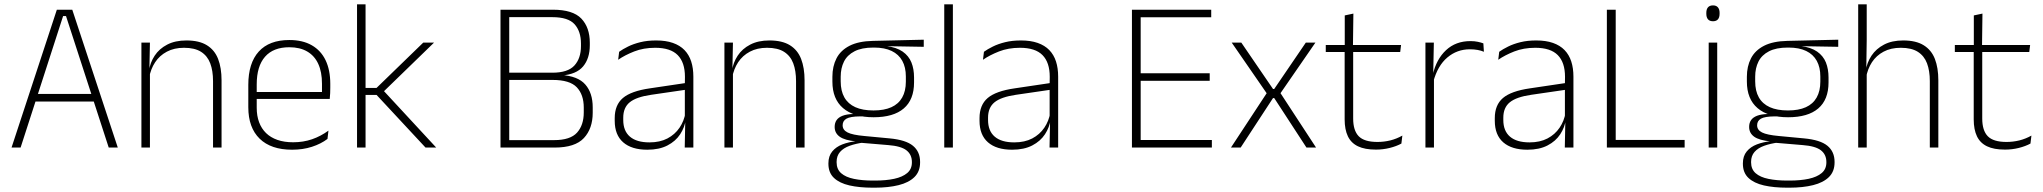

<svg xmlns="http://www.w3.org/2000/svg" viewBox="-20 -684 9468 890"><path d="M33.5 0 243.5 -639H315L526 0H484L286 -609.5H272.5L75.5 0ZM133 -213.5V-248.5H426V-213.5Z M967.5 0V-308Q967.5 -356 954.5 -390.5Q941.5 -425 912 -443.8Q882.5 -462.5 833 -462.5Q787.5 -462.5 753.5 -444.5Q719.5 -426.5 699 -395.2Q678.5 -364 671.5 -324L660.5 -356H670.5Q676 -394 697 -426Q718 -458 755 -477.2Q792 -496.5 844 -496.5Q903.5 -496.5 939.2 -474.2Q975 -452 991 -410.8Q1007 -369.5 1007 -311.5V0ZM635.5 0V-486.5H675L672.5 -362.5L675 -361V0Z M1334 10Q1236 10 1183.5 -41.2Q1131 -92.5 1131 -187V-290.5Q1131 -391.5 1179.5 -445Q1228 -498.5 1321 -498.5Q1383 -498.5 1425.2 -474.2Q1467.5 -450 1489.2 -404.8Q1511 -359.5 1511 -295.5V-278Q1511 -265.5 1510.5 -252.8Q1510 -240 1508.5 -225.5H1472Q1472.5 -245.5 1472.5 -263.2Q1472.5 -281 1472.5 -296Q1472.5 -350.5 1455.2 -388Q1438 -425.5 1404.2 -445.2Q1370.5 -465 1321 -465Q1247 -465 1208.5 -421Q1170 -377 1170 -293V-245V-239V-184.5Q1170 -147 1181 -117.5Q1192 -88 1213.2 -67.2Q1234.5 -46.5 1266 -35.5Q1297.5 -24.5 1339 -24.5Q1386 -24.5 1426.5 -38.5Q1467 -52.5 1502.5 -78.5L1498 -40Q1467.5 -17 1425.8 -3.5Q1384 10 1334 10ZM1151 -225.5V-257.5H1498.5V-225.5Z M1952.5 0 1725.5 -244H1667.5V-276.5H1725.5L1942 -486.5H1992L1753 -254.5V-269L2002 0ZM1635 0V-664H1674.5V0Z M2325 0V-34.5H2548.5Q2623.5 -34.5 2654.8 -69.2Q2686 -104 2686 -163V-185.5Q2686 -245 2653.8 -279.2Q2621.5 -313.5 2541 -313.5H2327V-347H2540.5Q2612 -347 2642.5 -380.2Q2673 -413.5 2673 -470.5V-482Q2673 -538.5 2643.5 -571.5Q2614 -604.5 2540 -604.5H2324.5V-639H2542.5Q2635.5 -639 2674.8 -597.8Q2714 -556.5 2714 -486V-475Q2714 -413 2682.8 -376Q2651.5 -339 2583 -334L2581 -336.5Q2659 -331.5 2693.2 -292.2Q2727.5 -253 2727.5 -186V-161.5Q2727.5 -88 2686.5 -44Q2645.5 0 2551 0ZM2300 0V-639H2340.5V0Z M3154 0 3156.5 -125 3154.5 -131.5V-290L3155 -328Q3155 -394.5 3121.5 -428.5Q3088 -462.5 3017 -462.5Q2963 -462.5 2919.8 -445.5Q2876.5 -428.5 2845.5 -407L2850 -444Q2866.5 -456 2891.2 -468.2Q2916 -480.5 2948.5 -488.5Q2981 -496.5 3021.5 -496.5Q3066.5 -496.5 3099.2 -485Q3132 -473.5 3153 -451.8Q3174 -430 3184 -399Q3194 -368 3194 -328.5V0ZM2980.5 10Q2908 10 2868.8 -24.2Q2829.5 -58.5 2829.5 -124V-136.5Q2829.5 -197.5 2867.5 -229.8Q2905.5 -262 2992.5 -274.5L3164 -300L3166 -269L2998 -244.5Q2929.5 -234.5 2899.2 -210Q2869 -185.5 2869 -138.5V-128Q2869 -77 2900 -50.5Q2931 -24 2990.5 -24Q3039 -24 3073.8 -42.2Q3108.5 -60.5 3129.8 -91.8Q3151 -123 3157.5 -162L3168 -131H3159Q3154 -94 3133 -61.8Q3112 -29.5 3074 -9.8Q3036 10 2980.5 10Z M3670 0V-308Q3670 -356 3657 -390.5Q3644 -425 3614.5 -443.8Q3585 -462.5 3535.5 -462.5Q3490 -462.5 3456 -444.5Q3422 -426.5 3401.5 -395.2Q3381 -364 3374 -324L3363 -356H3373Q3378.5 -394 3399.5 -426Q3420.5 -458 3457.5 -477.2Q3494.5 -496.5 3546.5 -496.5Q3606 -496.5 3641.8 -474.2Q3677.5 -452 3693.5 -410.8Q3709.5 -369.5 3709.5 -311.5V0ZM3338 0V-486.5H3377.5L3375 -362.5L3377.5 -361V0Z M4029.5 -140.5Q3937.5 -140.5 3888 -182.8Q3838.5 -225 3838.5 -306V-328Q3838.5 -376.5 3857.5 -413.5Q3876.5 -450.5 3918 -471.8Q3959.5 -493 4026 -494.5L4262 -500V-467L4088.5 -470V-470.5Q4136 -464.5 4164.2 -444.8Q4192.5 -425 4204.8 -394.5Q4217 -364 4217 -325V-302Q4217 -222 4169.2 -181.2Q4121.5 -140.5 4029.5 -140.5ZM4026.5 153H4036Q4087 153 4125.2 144.8Q4163.5 136.5 4185.2 118.2Q4207 100 4207 69V67Q4207 32.5 4181.8 12.8Q4156.5 -7 4097 -11.5L3966 -22.5L3984.5 -23.5Q3947 -18.5 3918.5 -8.2Q3890 2 3874 20.2Q3858 38.5 3858 66.5V68Q3858 100.5 3879.2 119Q3900.5 137.5 3938.5 145.2Q3976.5 153 4026.5 153ZM4025 186Q3963.5 186 3917.5 175.5Q3871.5 165 3845.8 140.8Q3820 116.5 3820 75V73Q3820 39.5 3837.8 18Q3855.5 -3.5 3885 -14.8Q3914.5 -26 3949.5 -29.5L3948.5 -28.5Q3896 -33.5 3872.5 -50.2Q3849 -67 3849 -95.5V-96Q3849 -114 3857.8 -127Q3866.5 -140 3886 -147.5Q3905.5 -155 3936.5 -155.5V-163L4004.5 -144L3966 -144.5Q3921 -144 3903.5 -133.8Q3886 -123.5 3886 -103.5V-103Q3886 -81.5 3908.8 -70Q3931.5 -58.5 3987.5 -53.5L4104 -42.5Q4179 -35.5 4212 -8.2Q4245 19 4245 66.5V69Q4245 111 4218.8 136.8Q4192.5 162.5 4145.5 174.2Q4098.5 186 4035.5 186ZM4029 -172Q4078.5 -172 4111.8 -187Q4145 -202 4162 -232Q4179 -262 4179 -305.5V-329.5Q4179 -372 4162.5 -402Q4146 -432 4113.2 -447.8Q4080.5 -463.5 4032 -463.5H4028Q3974.5 -463.5 3941 -446.2Q3907.5 -429 3892.2 -398.5Q3877 -368 3877 -328.5V-307Q3877 -262.5 3894 -232.5Q3911 -202.5 3944.8 -187.2Q3978.5 -172 4029 -172Z M4357 0V-664H4397V0Z M4845 0 4847.5 -125 4845.5 -131.5V-290L4846 -328Q4846 -394.5 4812.5 -428.5Q4779 -462.5 4708 -462.5Q4654 -462.5 4610.8 -445.5Q4567.5 -428.5 4536.5 -407L4541 -444Q4557.5 -456 4582.2 -468.2Q4607 -480.5 4639.5 -488.5Q4672 -496.5 4712.5 -496.5Q4757.5 -496.5 4790.2 -485Q4823 -473.5 4844 -451.8Q4865 -430 4875 -399Q4885 -368 4885 -328.5V0ZM4671.5 10Q4599 10 4559.8 -24.2Q4520.5 -58.5 4520.5 -124V-136.5Q4520.5 -197.5 4558.5 -229.8Q4596.5 -262 4683.5 -274.5L4855 -300L4857 -269L4689 -244.5Q4620.5 -234.5 4590.2 -210Q4560 -185.5 4560 -138.5V-128Q4560 -77 4591 -50.5Q4622 -24 4681.5 -24Q4730 -24 4764.8 -42.2Q4799.5 -60.5 4820.8 -91.8Q4842 -123 4848.5 -162L4859 -131H4850Q4845 -94 4824 -61.8Q4803 -29.5 4765 -9.8Q4727 10 4671.5 10Z M5227 0V-639H5267.5V0ZM5239.5 0V-35H5597.5V0ZM5249.5 -309.5V-344.5H5587.5V-309.5ZM5238.5 -604V-639H5594.5V-604Z M5686 0 5855.5 -258V-246L5689.5 -486.5H5734L5881 -271.5H5886.5L6033 -486.5H6077.5L5911.5 -246V-258.5L6080.5 0H6036L5886.5 -229.5H5881L5731 0Z M6358 9.5Q6306.5 9.5 6274.8 -5.8Q6243 -21 6228 -52.2Q6213 -83.5 6213 -130.5V-459H6252.5V-134.5Q6252.5 -79 6278.2 -52.5Q6304 -26 6365 -26Q6395.5 -26 6424.8 -33.2Q6454 -40.5 6480.5 -55.5L6476 -18.5Q6453 -6 6421.8 1.8Q6390.5 9.5 6358 9.5ZM6125.5 -443V-475.5H6474.5L6470.5 -443ZM6213.5 -469.5V-612.5L6253.5 -621L6251.5 -469.5Z M6624 -305 6611 -334 6621.5 -337.5Q6638 -409.5 6683 -451.5Q6728 -493.5 6796 -493.5Q6815.5 -493.5 6830.5 -490.2Q6845.5 -487 6856 -483L6858.5 -444Q6846 -449.5 6829.5 -452.5Q6813 -455.5 6793.5 -455.5Q6734 -455.5 6689 -417.5Q6644 -379.5 6624 -305ZM6587.5 0V-486.5H6626.5L6623.5 -338L6627 -334.5V0Z M7233.5 0 7236 -125 7234 -131.5V-290L7234.5 -328Q7234.5 -394.5 7201 -428.5Q7167.5 -462.5 7096.5 -462.5Q7042.5 -462.5 6999.2 -445.5Q6956 -428.5 6925 -407L6929.5 -444Q6946 -456 6970.8 -468.2Q6995.5 -480.5 7028 -488.5Q7060.5 -496.5 7101 -496.5Q7146 -496.5 7178.8 -485Q7211.5 -473.5 7232.5 -451.8Q7253.5 -430 7263.5 -399Q7273.5 -368 7273.5 -328.5V0ZM7060 10Q6987.5 10 6948.2 -24.2Q6909 -58.5 6909 -124V-136.5Q6909 -197.5 6947 -229.8Q6985 -262 7072 -274.5L7243.5 -300L7245.5 -269L7077.5 -244.5Q7009 -234.5 6978.8 -210Q6948.5 -185.5 6948.5 -138.5V-128Q6948.5 -77 6979.5 -50.5Q7010.5 -24 7070 -24Q7118.5 -24 7153.2 -42.2Q7188 -60.5 7209.2 -91.8Q7230.5 -123 7237 -162L7247.5 -131H7238.5Q7233.5 -94 7212.5 -61.8Q7191.5 -29.5 7153.5 -9.8Q7115.5 10 7060 10Z M7469.5 0H7428.5V-639H7469.5ZM7447.5 -35.5H7789V0H7447.5Z M7900.5 0V-486.5H7940V0ZM7920.5 -585.5Q7905 -585.5 7897.2 -594.5Q7889.5 -603.5 7889.5 -620.5V-624.5Q7889.5 -641 7897.2 -650Q7905 -659 7920.5 -659Q7935.5 -659 7943.2 -650Q7951 -641 7951 -624.5V-620.5Q7951 -603 7943.2 -594.2Q7935.5 -585.5 7920.5 -585.5Z M8268.5 -140.5Q8176.5 -140.5 8127 -182.8Q8077.5 -225 8077.5 -306V-328Q8077.5 -376.5 8096.5 -413.5Q8115.5 -450.5 8157 -471.8Q8198.5 -493 8265 -494.5L8501 -500V-467L8327.5 -470V-470.5Q8375 -464.5 8403.2 -444.8Q8431.5 -425 8443.8 -394.5Q8456 -364 8456 -325V-302Q8456 -222 8408.2 -181.2Q8360.5 -140.5 8268.5 -140.5ZM8265.5 153H8275Q8326 153 8364.2 144.8Q8402.5 136.5 8424.2 118.2Q8446 100 8446 69V67Q8446 32.5 8420.8 12.8Q8395.5 -7 8336 -11.5L8205 -22.5L8223.5 -23.5Q8186 -18.5 8157.5 -8.2Q8129 2 8113 20.2Q8097 38.5 8097 66.5V68Q8097 100.5 8118.2 119Q8139.5 137.5 8177.5 145.2Q8215.5 153 8265.5 153ZM8264 186Q8202.5 186 8156.5 175.5Q8110.5 165 8084.8 140.8Q8059 116.5 8059 75V73Q8059 39.5 8076.8 18Q8094.5 -3.5 8124 -14.8Q8153.5 -26 8188.5 -29.5L8187.5 -28.5Q8135 -33.5 8111.5 -50.2Q8088 -67 8088 -95.5V-96Q8088 -114 8096.8 -127Q8105.5 -140 8125 -147.5Q8144.5 -155 8175.5 -155.5V-163L8243.5 -144L8205 -144.5Q8160 -144 8142.5 -133.8Q8125 -123.5 8125 -103.5V-103Q8125 -81.5 8147.8 -70Q8170.5 -58.5 8226.5 -53.5L8343 -42.5Q8418 -35.5 8451 -8.2Q8484 19 8484 66.5V69Q8484 111 8457.8 136.8Q8431.5 162.5 8384.5 174.2Q8337.5 186 8274.5 186ZM8268 -172Q8317.5 -172 8350.8 -187Q8384 -202 8401 -232Q8418 -262 8418 -305.5V-329.5Q8418 -372 8401.5 -402Q8385 -432 8352.2 -447.8Q8319.5 -463.5 8271 -463.5H8267Q8213.5 -463.5 8180 -446.2Q8146.5 -429 8131.2 -398.5Q8116 -368 8116 -328.5V-307Q8116 -262.5 8133 -232.5Q8150 -202.5 8183.8 -187.2Q8217.5 -172 8268 -172Z M8925.5 0V-308Q8925.5 -356 8912.5 -390.5Q8899.5 -425 8870 -443.8Q8840.5 -462.5 8791 -462.5Q8745 -462.5 8711.2 -444.5Q8677.5 -426.5 8657.2 -395.5Q8637 -364.5 8630 -324L8616.5 -356H8628.5Q8634 -394 8655.2 -426Q8676.5 -458 8713.2 -477.2Q8750 -496.5 8802 -496.5Q8861.5 -496.5 8897.2 -474.2Q8933 -452 8949 -410.8Q8965 -369.5 8965 -311.5V0ZM8593.5 0V-664H8633V-498.5L8631 -359L8633 -355V0Z M9274 9.5Q9222.5 9.5 9190.8 -5.8Q9159 -21 9144 -52.2Q9129 -83.5 9129 -130.5V-459H9168.5V-134.5Q9168.5 -79 9194.2 -52.5Q9220 -26 9281 -26Q9311.5 -26 9340.8 -33.2Q9370 -40.5 9396.5 -55.5L9392 -18.5Q9369 -6 9337.8 1.8Q9306.5 9.5 9274 9.5ZM9041.5 -443V-475.5H9390.5L9386.5 -443ZM9129.5 -469.5V-612.5L9169.5 -621L9167.5 -469.5Z"/></svg>

Font: Anek Bangla ExtraLight
Style: Regular
Weight: 250
Designer: Sulekha Rajkumar (Bangla), Yesha Goshar (Latin)
Foundry: Ek Type
Version: Version 1.003